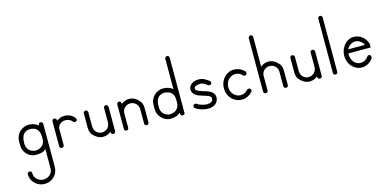

<svg xmlns="http://www.w3.org/2000/svg" viewBox="-66 -841 2951 1448"><g transform="rotate(-15 1409.5 -117.5)"><path d="M34 -121C34 -87 36 -78 40 -66C53 -29 89 0 129 0C202.2 0 197.4 -19.6 211 -23V130C211 165.2 177.3 195 140 195C104 195 68 169.6 68 123C68 114 60 109 51 109C40.8 109 34 116.6 34 128C34 132 35 137 35 141C41.3 190.5 87.4 229 139 229C191.5 229 245 192.5 245 120V-212C245 -221 236 -229 227 -229C224 -229 211 -227.7 211 -207C191 -225 164 -234 137 -234C104.8 -234 34 -212.5 34 -121ZM211 -118C211 -116.2 211 -113.8 211 -111.1C211 -100.1 210.4 -83 204 -71C193 -46 165 -32 139 -32C116.6 -32 68 -44.7 68 -108C68 -186.8 109.4 -199 137 -199C172.4 -199 211 -182.8 211 -118Z M334 -229C324 -229 317 -221 317 -211V-17C317 -11 320 -5 326 -2C329 -1 332 0 334 0C337 0 340 -1 343 -2C349 -5 352 -11 352 -17V-143C352 -172 380 -195 414 -195C435 -195 457 -183 467 -169C470 -165 475 -163 481 -163C484 -163 488 -164 491 -166C495 -169 497 -174 497 -180C497 -183 496 -186 494 -189C477 -213 447 -229 414 -229C390 -229 368 -220 352 -207V-211C352 -216 350 -220 347 -223C343 -227 339 -229 334 -229Z M657 0C681 0 702 -9 719 -23V-18C719 -12 722 -6 728 -3C733 0 740 0 745 -3C750 -6 754 -12 754 -18V-76V-96V-208C754 -215 750 -220 745 -223C742 -225 739 -226 736 -226C733 -226 730 -225 728 -223C722 -220 719 -215 719 -208V-96C719 -62 692 -34 657 -34C623 -34 596 -62 596 -96V-208C596 -215 592 -220 587 -223C584 -225 581 -226 578 -226C575 -226 572 -225 570 -223C564 -220 561 -215 561 -208V-96C561 -62 573 -48 578 -41C598 -18 625 0 657 0Z M918 -226C894 -226 873 -217 856 -203V-207C856 -214 853 -220 848 -223C845 -225 842 -226 839 -226C836 -226 833 -225 830 -223C825 -220 822 -214 822 -207V-150V-130V-17C822 -11 825 -5 830 -2C833 -1 836 0 839 0C842 0 845 -1 848 -2C853 -5 856 -11 856 -17V-130C856 -164 883 -191 918 -191C952 -191 980 -164 980 -130V-17C980 -11 983 -5 988 -2C991 -1 994 0 997 0C1000 0 1003 -1 1006 -2C1011 -5 1014 -11 1014 -17V-130C1014 -164 1002 -178 997 -184C977 -208 951 -226 918 -226Z M1278 -464C1268 -464 1261 -456 1261 -446V-210C1241 -228 1213 -236 1186 -236C1147 -236 1109 -211 1093 -174C1085 -157 1085 -136 1085 -122C1085 -109 1084 -87 1090 -69C1104 -31 1141 0 1181 0C1203 0 1226 -3 1245 -15C1251 -17 1258 -25 1261 -25C1261 -18 1261 -9 1268 -4C1271 -2 1274 -1 1278 -1C1287 -1 1295 -6 1295 -15V-64V-449C1295 -457 1287 -464 1278 -464ZM1188 -202C1211 -202 1235 -193 1249 -173C1261 -156 1261 -136 1261 -113C1261 -105 1262 -88 1254 -73C1243 -48 1216 -34 1189 -34C1160 -34 1131 -53 1123 -81C1119 -90 1119 -100 1119 -110C1119 -159 1131 -183 1159 -196C1168 -200 1178 -202 1188 -202Z M1463 -232C1446 -232 1428 -229 1413 -220C1397 -211 1384 -194 1384 -173C1384 -152 1397 -135 1412 -126C1426 -116 1443 -111 1458 -107C1473 -102 1491 -97 1505 -91C1512 -87 1517 -84 1520 -80C1523 -76 1524 -73 1524 -68C1524 -54 1520 -48 1511 -43C1503 -37 1489 -34 1478 -34C1455 -34 1414 -47 1401 -58C1396 -62 1390 -63 1384 -60C1381 -59 1373 -55 1373 -44C1373 -39 1375 -34 1380 -31C1405 -11 1446 0 1478 0C1494 0 1513 -3 1530 -14C1546 -24 1559 -44 1559 -68C1559 -82 1553 -93 1546 -102C1539 -111 1529 -117 1520 -121C1501 -131 1481 -135 1468 -139C1453 -144 1439 -149 1430 -155C1421 -160 1418 -164 1418 -173C1418 -182 1421 -185 1429 -190C1437 -194 1451 -197 1463 -197C1488 -197 1497 -189 1522 -171C1525 -169 1528 -168 1532 -168C1537 -168 1542 -171 1546 -175C1548 -178 1549 -182 1549 -185C1549 -191 1547 -196 1542 -199C1517 -217 1496 -232 1463 -232Z M1736 -235C1708 -235 1680 -221 1659 -197C1639 -175 1630 -146 1630 -117C1630 -86 1641 -55 1665 -31C1686 -10 1713 0 1740 0C1770 0 1800 -13 1822 -38C1825 -41 1827 -45 1827 -50C1827 -52 1826 -53 1826 -55C1824 -61 1819 -66 1813 -67C1807 -68 1800 -66 1796 -61C1781 -44 1761 -35 1740 -35C1722 -35 1703 -42 1688 -57C1672 -73 1664 -95 1664 -117C1664 -138 1671 -158 1684 -174C1700 -191 1720 -200 1740 -200C1759 -200 1777 -193 1792 -178L1795 -175C1799 -170 1806 -168 1812 -170C1818 -171 1822 -176 1824 -182C1826 -188 1824 -195 1820 -199C1819 -201 1817 -202 1816 -203C1794 -225 1765 -235 1736 -235Z M2006 -226C1982 -226 1961 -217 1944 -203V-434C1944 -440 1941 -446 1935 -449C1933 -451 1930 -452 1927 -452C1924 -452 1921 -451 1918 -449C1913 -446 1909 -440 1909 -434V-150V-130V-17C1909 -11 1913 -5 1918 -2C1921 -1 1924 0 1927 0C1930 0 1933 -1 1935 -2C1941 -5 1944 -11 1944 -17V-130C1944 -164 1971 -191 2006 -191C2040 -191 2067 -164 2067 -130V-17C2067 -11 2071 -5 2076 -2C2079 -1 2082 0 2085 0C2088 0 2091 -1 2093 -2C2099 -5 2102 -11 2102 -17V-130C2102 -164 2090 -178 2085 -184C2065 -208 2038 -226 2006 -226Z M2270 0C2294 0 2315 -9 2332 -23V-18C2332 -12 2335 -6 2341 -3C2346 0 2353 0 2358 -3C2363 -6 2367 -12 2367 -18V-76V-96V-208C2367 -215 2363 -220 2358 -223C2355 -225 2352 -226 2349 -226C2346 -226 2343 -225 2341 -223C2335 -220 2332 -215 2332 -208V-96C2332 -62 2305 -34 2270 -34C2236 -34 2209 -62 2209 -96V-208C2209 -215 2205 -220 2200 -223C2197 -225 2194 -226 2191 -226C2188 -226 2185 -225 2183 -223C2177 -220 2174 -215 2174 -208V-96C2174 -62 2186 -48 2191 -41C2211 -18 2238 0 2270 0Z M2471 -458C2461 -458 2454 -450 2454 -440V-17C2454 -11 2457 -5 2463 -2C2465 -1 2468 0 2471 0C2474 0 2477 -1 2480 -2C2485 -5 2488 -11 2488 -17V-440C2488 -445 2487 -449 2483 -453C2480 -456 2476 -458 2471 -458Z M2677 -239H2673C2642 -239 2612 -221 2592 -191C2577 -169 2570 -144 2570 -119C2570 -83 2585 -47 2613 -24C2632 -8 2655 0 2677 0C2710 0 2743 -17 2764 -48C2767 -53 2768 -60 2766 -66C2763 -72 2758 -77 2752 -77C2746 -77 2740 -74 2737 -69C2722 -47 2700 -36 2678 -36C2662 -36 2647 -41 2633 -52C2612 -71 2604 -100 2604 -129H2779C2779 -139 2780 -145 2780 -151C2780 -154 2779 -156 2779 -159H2778C2778 -161 2778 -163 2777 -165C2769 -185 2758 -202 2742 -215C2723 -231 2700 -239 2677 -239ZM2676 -203C2692 -203 2708 -198 2722 -186C2731 -178 2738 -170 2743 -159H2612C2614 -163 2616 -166 2618 -170C2633 -191 2654 -203 2676 -203Z"/></g></svg>

Font: LetsTrace
Style: basic
Weight: 500
Version: Version 002.000